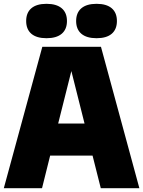

<svg xmlns="http://www.w3.org/2000/svg" viewBox="-21 -985 750 1005"><path d="M506.5 0 463.5 -170.5H241.5L199 0H-1L200.5 -740H507.5L708.5 0ZM283.5 -338.5H421.5L352.5 -613ZM116 -875Q116 -918.5 143.2 -941.8Q170.5 -965 222.5 -965Q274.5 -965 302 -941.8Q329.5 -918.5 329.5 -875Q329.5 -831.5 302 -808.2Q274.5 -785 222.5 -785Q170.5 -785 143.2 -808.2Q116 -831.5 116 -875ZM377.5 -875Q377.5 -918.5 405 -941.8Q432.5 -965 484.5 -965Q536.5 -965 563.8 -941.8Q591 -918.5 591 -875Q591 -831.5 563.8 -808.2Q536.5 -785 484.5 -785Q432.5 -785 405 -808.2Q377.5 -831.5 377.5 -875Z"/></svg>

Font: Encode Sans SemiCondensed Black
Style: Regular
Weight: 900
Width: 4
Designer: Multiple Designers
Foundry: Impallari Type
Version: Version 2.000